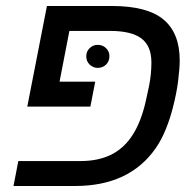

<svg xmlns="http://www.w3.org/2000/svg" viewBox="-20 -619 650 639"><path d="M483.9 -411.1Q483.9 -466.3 450.4 -491.2Q417 -516.1 346.2 -516.1H210.9L178.2 -347.2H296.9L280.8 -264.2H70.8L136.2 -599.1H352.1Q470.2 -599.1 524.2 -554Q578.1 -508.8 578.1 -418Q578.1 -392.1 572.8 -349.4Q567.4 -306.6 555.2 -260.3Q545.9 -223.6 531.5 -188.2Q517.1 -152.8 498 -125.5Q410.6 0 230 0H24.9L41 -83H248Q304.7 -83 346.4 -102.5Q388.2 -122.1 416.5 -162.6Q433.6 -187 446 -218.8Q458.5 -250.5 466.8 -290L476.1 -333Q483.9 -372.1 483.9 -411.1ZM267.1 -432.1Q267.1 -447.8 278.3 -458.7Q289.6 -469.7 305.2 -469.7Q321.8 -469.7 333 -458.7Q344.2 -447.8 344.2 -432.1Q344.2 -415 333 -404.1Q321.8 -393.1 305.2 -393.1Q289.6 -393.1 278.3 -404.1Q267.1 -415 267.1 -432.1Z"/></svg>

Font: Arimo
Style: Italic
Weight: 400
Italic angle: -12°
Designer: Steve Matteson
Foundry: Monotype Imaging Inc.
Version: Version 1.33